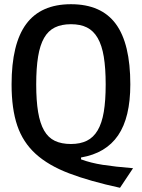

<svg xmlns="http://www.w3.org/2000/svg" viewBox="-20 -770 675 912"><path d="M550 122Q407 91 308.5 53.5Q210 16 149.5 -39Q89 -94 62 -173.5Q35 -253 35 -369Q35 -562 104.5 -656Q174 -750 317 -750Q461 -750 530 -656.5Q599 -563 599 -369Q599 -212 541 -127Q483 -42 365 -22V-13Q411 4 468.5 13Q526 22 612 29ZM317 -86Q361 -86 392.5 -101.5Q424 -117 444 -151Q464 -185 473 -238.5Q482 -292 482 -369Q482 -446 473 -500.5Q464 -555 444 -589.5Q424 -624 393 -639.5Q362 -655 317 -655Q272 -655 240.5 -639.5Q209 -624 189.5 -590Q170 -556 161 -501.5Q152 -447 152 -369Q152 -292 161 -238Q170 -184 189.5 -150Q209 -116 240.5 -101Q272 -86 317 -86Z"/></svg>

Font: Encode Sans Compressed
Style: SemiBold
Weight: 600
Designer: Pablo Impallari, Andres Torresi
Foundry: Pablo Impallari, Andres Torresi
Version: Version 1.000; ttfautohint (v1.00) -l 8 -r 50 -G 200 -x 14 -